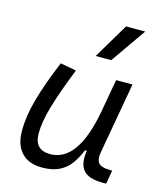

<svg xmlns="http://www.w3.org/2000/svg" viewBox="-119 -882 823 978"><g transform="rotate(15 293.0 -392.5)"><path d="M194.8 10.3Q124.5 10.3 86.7 -30Q48.8 -70.3 48.8 -145Q48.8 -222.2 74.2 -313Q99.6 -403.8 150.9 -527.3L234.9 -511.7Q183.1 -382.3 158.7 -297.4Q134.3 -212.4 134.3 -153.8Q134.3 -66.4 217.8 -66.4Q362.3 -66.4 413.1 -336.9V-336.4L445.3 -517.6H531.7L465.8 -146Q462.9 -130.9 462.9 -119.1Q462.9 -97.2 472.2 -85.9Q485.8 -68.4 528.8 -67.4L545.4 -66.9L532.7 4.9H515.6Q437.5 4.9 410.6 -29.3Q391.1 -53.2 391.1 -94.2Q391.1 -111.3 394.5 -130.9H384.8Q367.7 -88.9 344.5 -57.1Q321.3 -25.4 285.4 -7.6Q249.5 10.3 194.8 10.3ZM313 -609.4 423.3 -794.9H524.4L395 -609.4Z"/></g></svg>

Font: CaskaydiaCove NFP SemiLight
Style: Italic
Weight: 350
Italic angle: -10°
Designer: Aaron Bell
Foundry: Saja Typeworks
Version: Version 2111.001; VTT 6.35;Nerd Fonts 3.1.1